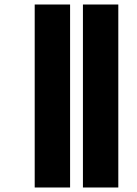

<svg xmlns="http://www.w3.org/2000/svg" viewBox="-20 -693 608 852"><path d="M348 139H505V-673H348ZM134 139H291V-673H134Z"/></svg>

Font: Noto Sans Telugu ExtraCondensed Black
Style: Regular
Weight: 900
Width: 2
Designer: Jelle Bosma - Monotype Design Team
Foundry: Monotype Imaging Inc.
Version: Version 2.005